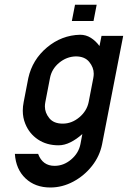

<svg xmlns="http://www.w3.org/2000/svg" viewBox="-20 -624 553 831"><path d="M383.8 -286.1Q385.7 -295.9 385.7 -305.2Q385.7 -332 366.2 -356Q346.7 -379.9 308.1 -379.9Q268.1 -378.9 235.8 -352.1Q203.6 -325.2 196.3 -286.1L176.3 -182.6Q174.3 -172.4 174.3 -163.1Q174.3 -136.2 193.4 -112.5Q212.4 -88.9 251.5 -88.9Q290.5 -88.9 323.2 -116.2Q356 -143.6 363.8 -182.6ZM419.4 -468.8H513.2L421.9 0Q411.6 51.8 378.2 94.2Q344.7 136.7 297.1 162.1Q249.5 187.5 197.8 187.5Q132.3 187.5 90.6 148.2Q48.8 108.9 44.4 42H145Q164.1 93.8 216.3 93.8Q255.4 93.8 287.8 66.4Q320.3 39.1 328.1 0L336.4 -43.9Q311.5 -21.5 285.2 -8.3Q258.8 4.9 233.4 4.9Q181.6 4.9 144 -20.5Q106.4 -45.9 89.4 -88.4Q78.6 -114.7 78.6 -145Q78.6 -163.1 82.5 -182.6L102.5 -286.1Q120.1 -365.7 183.3 -418.7Q246.6 -471.7 326.7 -473.6Q352.1 -473.6 373 -460.4Q394 -447.3 410.6 -424.8ZM291 -533.2 304.7 -603.5H398.4L384.8 -533.2Z"/></svg>

Font: Lambda
Style: Italic
Weight: 400
Italic angle: -11°
Designer: GGBotNet
Version: 0.22